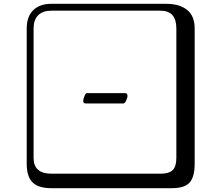

<svg xmlns="http://www.w3.org/2000/svg" viewBox="-20 -774 1140 1006"><path d="M627 -232H428Q416 -232 416 -245Q416 -255 422.5 -270.5Q429 -286 435 -286H637Q648 -286 648 -270Q648 -262 641 -247Q634 -232 627 -232ZM249 -718Q204 -718 180 -694Q156 -670 156 -625V53Q156 136 249 136H821Q866 136 885 117Q904 98 904 53V-625Q904 -718 821 -718ZM1000 84Q1000 153 973.5 182.5Q947 212 881 212H249Q181 212 150.5 181.5Q120 151 120 84V-625Q120 -687 154 -720.5Q188 -754 249 -754H851Q921 -754 960.5 -722Q1000 -690 1000 -625Z"/></svg>

Font: Libertinus Keyboard
Style: Regular
Weight: 700
Designer: Philipp H. Poll
Foundry: Khaled Hosny
Version: Version 6.7